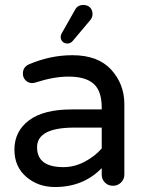

<svg xmlns="http://www.w3.org/2000/svg" viewBox="-20 -742 595 772"><path d="M271 -520Q374 -520 427 -462Q480 -404 480 -323V-40Q480 -21 466.5 -8Q453 5 434 5Q415 5 402 -8Q389 -21 389 -40V-66Q315 10 201 10Q133 10 85.5 -31Q38 -72 38 -140Q38 -214 96.5 -258Q155 -302 268 -302H389V-310Q389 -376 356.5 -405Q324 -434 255 -434Q196 -434 122 -410Q114 -408 109 -408Q94 -408 83 -419Q72 -430 72 -446Q72 -473 98 -484Q183 -520 271 -520ZM235 -70Q279 -70 320 -91.5Q361 -113 389 -145V-229H280Q129 -229 129 -150Q129 -70 235 -70ZM315 -722Q332 -722 342 -712Q352 -702 352 -685Q352 -671 342 -660L273 -578Q264 -567 251 -567Q239 -567 231.5 -574.5Q224 -582 224 -594Q224 -602 231 -613L282 -703Q292 -722 315 -722Z"/></svg>

Font: Varela Round
Style: Regular
Weight: 400
Designer: Joe Prince
Foundry: Joe Prince
Version: Version 1.000